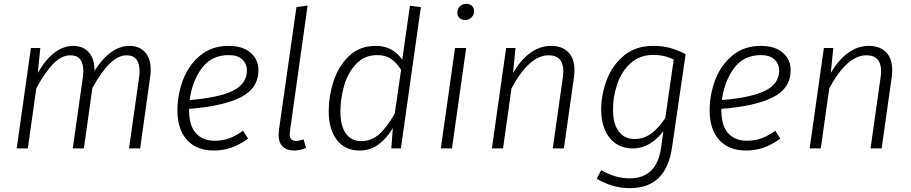

<svg xmlns="http://www.w3.org/2000/svg" viewBox="-20 -773 4747 1000"><path d="M765 -410Q765 -392 762 -372L710 0H652L704 -367Q707 -387 707 -402Q707 -485 639 -485Q554 -485 461 -314L417 0H359L411 -367Q414 -387 414 -402Q414 -485 347 -485Q299 -485 255.5 -439Q212 -393 169 -313L125 0H67L141 -523H190L177 -394Q259 -534 362 -534Q413 -534 443 -500Q473 -466 472 -404Q555 -534 655 -534Q706 -534 735.5 -501Q765 -468 765 -410Z M965 -206V-200Q965 -118 1000.5 -79Q1036 -40 1098 -40Q1139 -40 1173.5 -52.5Q1208 -65 1246 -92L1272 -51Q1230 -20 1186.5 -4.5Q1143 11 1094 11Q1004 11 954 -44Q904 -99 904 -199Q904 -278 932.5 -355Q961 -432 1021.5 -483Q1082 -534 1171 -534Q1244 -534 1285 -498.5Q1326 -463 1326 -408Q1326 -312 1232 -265.5Q1138 -219 965 -206ZM968 -252Q1118 -264 1192 -300Q1266 -336 1266 -406Q1266 -440 1242 -463Q1218 -486 1171 -486Q1081 -486 1030.5 -417Q980 -348 968 -252Z M1490 -88Q1489 -83 1489 -74Q1489 -56 1497 -47.5Q1505 -39 1523 -39Q1537 -39 1561 -47L1574 -3Q1543 11 1513 11Q1474 11 1452.5 -9.5Q1431 -30 1431 -72Q1431 -79 1433 -97L1524 -736L1582 -744Z M2172 -736 2068 0H2018L2026 -106Q1995 -53 1952 -21Q1909 11 1853 11Q1777 11 1734.5 -44Q1692 -99 1692 -195Q1692 -271 1717 -349Q1742 -427 1797 -480.5Q1852 -534 1937 -534Q2026 -534 2075 -462L2115 -743ZM1753 -192Q1753 -117 1781.5 -77.5Q1810 -38 1861 -38Q1915 -38 1955 -74Q1995 -110 2036 -181L2069 -409Q2047 -445 2018 -465.5Q1989 -486 1945 -486Q1878 -486 1834.5 -439.5Q1791 -393 1772 -325.5Q1753 -258 1753 -192Z M2334 0H2276L2350 -523H2408ZM2362 -707Q2362 -727 2375.5 -740Q2389 -753 2409 -753Q2427 -753 2438 -742.5Q2449 -732 2449 -715Q2449 -695 2435.5 -682Q2422 -669 2402 -669Q2384 -669 2373 -679.5Q2362 -690 2362 -707Z M2972 -407Q2972 -389 2969 -369L2917 0H2859L2911 -367Q2914 -387 2914 -402Q2914 -485 2837 -485Q2737 -485 2644 -313L2600 0H2542L2616 -523H2665L2652 -393Q2692 -461 2742 -497.5Q2792 -534 2850 -534Q2908 -534 2940 -501Q2972 -468 2972 -407Z M3551 -491 3480 -4Q3449 207 3261 207Q3171 207 3088 158L3111 113Q3185 156 3259 156Q3400 156 3423 -3L3435 -90Q3405 -49 3364 -24.5Q3323 0 3277 0Q3200 0 3156 -54Q3112 -108 3111 -200Q3111 -278 3139.5 -355Q3168 -432 3229 -483Q3290 -534 3383 -534Q3432 -534 3471 -523Q3510 -512 3551 -491ZM3173 -200Q3173 -127 3203 -88Q3233 -49 3286 -49Q3332 -49 3371 -77Q3410 -105 3445 -158L3489 -463Q3441 -487 3383 -487Q3311 -487 3263.5 -443Q3216 -399 3194 -333Q3172 -267 3173 -200Z M3737 -206V-200Q3737 -118 3772.5 -79Q3808 -40 3870 -40Q3911 -40 3945.5 -52.5Q3980 -65 4018 -92L4044 -51Q4002 -20 3958.5 -4.5Q3915 11 3866 11Q3776 11 3726 -44Q3676 -99 3676 -199Q3676 -278 3704.5 -355Q3733 -432 3793.5 -483Q3854 -534 3943 -534Q4016 -534 4057 -498.5Q4098 -463 4098 -408Q4098 -312 4004 -265.5Q3910 -219 3737 -206ZM3740 -252Q3890 -264 3964 -300Q4038 -336 4038 -406Q4038 -440 4014 -463Q3990 -486 3943 -486Q3853 -486 3802.5 -417Q3752 -348 3740 -252Z M4627 -407Q4627 -389 4624 -369L4572 0H4514L4566 -367Q4569 -387 4569 -402Q4569 -485 4492 -485Q4392 -485 4299 -313L4255 0H4197L4271 -523H4320L4307 -393Q4347 -461 4397 -497.5Q4447 -534 4505 -534Q4563 -534 4595 -501Q4627 -468 4627 -407Z"/></svg>

Font: FiraGO Light
Style: Italic
Weight: 300
Italic angle: -8°
Designer: bBox Type GmbH
Foundry: bBox Type GmbH
Version: Version 1.001